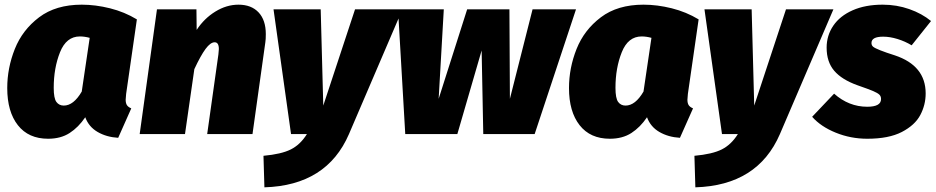

<svg xmlns="http://www.w3.org/2000/svg" viewBox="-20 -574 4006 822"><path d="M566 -491 520 -172Q518 -152 518 -147Q518 -133 523 -124.5Q528 -116 542 -110L486 16Q436 13 398 -9Q360 -31 345 -72Q316 -29 278 -4.5Q240 20 186 20Q102 20 56.5 -38Q11 -96 11 -197Q11 -283 43.5 -364.5Q76 -446 147.5 -500Q219 -554 330 -554Q389 -554 451 -538.5Q513 -523 566 -491ZM210 -198Q210 -153 221.5 -137.5Q233 -122 253 -122Q295 -122 330 -182L364 -412Q342 -418 322 -418Q264 -418 237 -350.5Q210 -283 210 -198Z M1118 -428Q1118 -405 1116 -393L1061 0H867L915 -341Q917 -359 917 -364Q917 -393 899 -393Q881 -393 860 -364.5Q839 -336 812 -278L772 0H578L652 -534H821L822 -446Q854 -495 902 -524.5Q950 -554 1001 -554Q1056 -554 1087 -521Q1118 -488 1118 -428Z M1474 0Q1379 220 1112 228L1108 93Q1185 86 1225.5 65.5Q1266 45 1294 0H1226L1151 -534H1353L1364 -122L1500 -534H1703Z M2446 -534 2269 0H2049L2042 -358L1938 0H1715L1684 -534H1880L1858 -151L1980 -534H2161L2163 -151L2260 -534Z M2971 -491 2925 -172Q2923 -152 2923 -147Q2923 -133 2928 -124.5Q2933 -116 2947 -110L2891 16Q2841 13 2803 -9Q2765 -31 2750 -72Q2721 -29 2683 -4.5Q2645 20 2591 20Q2507 20 2461.5 -38Q2416 -96 2416 -197Q2416 -283 2448.5 -364.5Q2481 -446 2552.5 -500Q2624 -554 2735 -554Q2794 -554 2856 -538.5Q2918 -523 2971 -491ZM2615 -198Q2615 -153 2626.5 -137.5Q2638 -122 2658 -122Q2700 -122 2735 -182L2769 -412Q2747 -418 2727 -418Q2669 -418 2642 -350.5Q2615 -283 2615 -198Z M3319 0Q3224 220 2957 228L2953 93Q3030 86 3070.5 65.5Q3111 45 3139 0H3071L2996 -534H3198L3209 -122L3345 -534H3548Z M3966 -484 3883 -380Q3855 -397 3822.5 -407Q3790 -417 3761 -417Q3711 -417 3711 -390Q3711 -380 3718 -374Q3725 -368 3749 -358.5Q3773 -349 3811 -337Q3943 -293 3943 -174Q3943 -125 3920 -81.5Q3897 -38 3841 -9Q3785 20 3693 20Q3622 20 3558 -6Q3494 -32 3457 -74L3551 -173Q3614 -117 3693 -117Q3752 -117 3752 -150Q3752 -162 3744.5 -169Q3737 -176 3718.5 -184Q3700 -192 3651 -209Q3584 -233 3551.5 -271Q3519 -309 3519 -370Q3519 -422 3547.5 -464Q3576 -506 3630.5 -530Q3685 -554 3759 -554Q3819 -554 3873 -535Q3927 -516 3966 -484Z"/></svg>

Font: Fira Sans Black
Style: Italic
Weight: 900
Italic angle: -8°
Designer: Carrois Corporate & Edenspiekermann AG
Foundry: Carrois Corporate GbR & Edenspiekermann AG
Version: Version 4.203